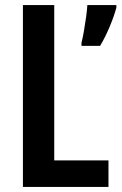

<svg xmlns="http://www.w3.org/2000/svg" viewBox="-20 -734 480 754"><path d="M70 0V-714H193V-104H406V0ZM437 -714V-704Q428 -670 410 -627.5Q392 -585 373 -554H300V-566Q304 -581 309 -609Q314 -637 318 -666Q322 -695 323 -714Z"/></svg>

Font: Avrile Sans Condensed SemiBold
Style: Regular
Weight: 600
Width: 3
Designer: Monotype Design Team
Foundry: Monotype Imaging Inc.
Version: Version 2.001;September 10, 2019;FontCreator 11.5.0.2425 64-